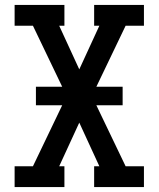

<svg xmlns="http://www.w3.org/2000/svg" viewBox="-20 -755 640 775"><path d="M39 0V-84H113L231 -330H125V-405H231L113 -651H39V-735H240V-651H219L300 -475L381 -651H360V-735H561V-651H487L369 -405H475V-330H369L487 -84H561V0H360V-84H381L300 -260L219 -84H240V0Z"/></svg>

Font: Iosevka Etoile Medium
Style: Regular
Weight: 500
Designer: Belleve Invis
Foundry: Belleve Invis
Version: Version 22.1.2; ttfautohint (v1.8.4)